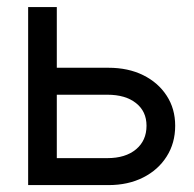

<svg xmlns="http://www.w3.org/2000/svg" viewBox="-20 -536 562 556"><path d="M144.5 -339.8H293.9Q351.1 -339.8 394.5 -318.4Q438 -296.9 462.6 -259Q487.3 -221.2 487.3 -171.9Q487.3 -121.6 462.6 -82.8Q438 -43.9 394.5 -22Q351.1 0 293.9 0H61.5V-515.6H144.5ZM144.5 -261.7V-78.1H291Q343.3 -78.1 373.8 -103.5Q404.3 -128.9 404.3 -171.9Q404.3 -213.4 373.8 -237.5Q343.3 -261.7 291 -261.7Z"/></svg>

Font: Inter Display
Style: Regular
Weight: 400
Designer: Rasmus Andersson
Foundry: rsms
Version: Version 4.000;git-37864ae